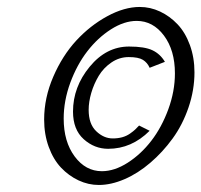

<svg xmlns="http://www.w3.org/2000/svg" viewBox="-20 -522 579 552"><path d="M373 -461.9Q336.9 -461.9 298.8 -437.5Q260.7 -413.1 231 -374.5Q201.2 -335.9 182.1 -284.2Q163.1 -232.4 163.1 -181.2Q163.1 -114.7 194.6 -72.3Q226.1 -29.8 272.9 -29.8Q309.1 -29.8 347.2 -54.2Q385.3 -78.6 415 -117.2Q444.8 -155.8 463.9 -207.8Q482.9 -259.8 482.9 -311Q482.9 -377.4 451.4 -419.7Q419.9 -461.9 373 -461.9ZM106.9 -178.2Q106.9 -240.7 133.1 -301.3Q159.2 -361.8 199.2 -405.3Q239.3 -448.7 288.3 -475.3Q337.4 -502 381.8 -502Q412.1 -502 440.2 -488.8Q468.3 -475.6 490.5 -452.1Q512.7 -428.7 525.9 -392.6Q539.1 -356.4 539.1 -314Q539.1 -263.2 522 -213.1Q504.9 -163.1 476.3 -123.8Q447.8 -84.5 412.1 -54Q376.5 -23.4 337.9 -6.8Q299.3 9.8 264.2 9.8Q233.9 9.8 205.8 -3.4Q177.7 -16.6 155.5 -40Q133.3 -63.5 120.1 -99.6Q106.9 -135.7 106.9 -178.2ZM350.1 -357.9Q323.2 -357.9 300.5 -342.5Q277.8 -327.1 263.9 -304Q250 -280.8 242.4 -254.9Q234.9 -229 234.9 -206.1Q234.9 -165.5 256.6 -144.8Q278.3 -124 304.2 -124Q318.8 -124 331.3 -127.4Q343.8 -130.9 353.8 -137.9Q363.8 -145 368.4 -149.4Q373 -153.8 379.9 -161.1L410.2 -146Q358.4 -94.2 291 -94.2Q251.5 -94.2 220.7 -121.8Q189.9 -149.4 189.9 -201.2Q189.9 -272 237.8 -330.1Q285.6 -388.2 351.1 -388.2Q396 -388.2 418.5 -377.4Q440.9 -366.7 454.1 -344.2L410.2 -327.1Q403.8 -341.8 390.9 -349.9Q377.9 -357.9 350.1 -357.9Z"/></svg>

Font: Pfennig
Style: Italic
Weight: 500
Italic angle: -13°
Version: Version 20120410 ; ttfautohint (v0.8)